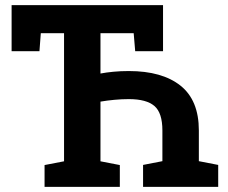

<svg xmlns="http://www.w3.org/2000/svg" viewBox="-20 -731 891 751"><path d="M154.3 0V-85.4L230.5 -100.1V-601.1H139.6L134.3 -530.8H25.4V-710.9H617.7V-530.8H508.8L502.9 -601.1H373V-443.4Q396 -447.8 423.8 -450.4Q451.7 -453.1 483.9 -453.1Q614.3 -453.1 686 -396Q757.8 -338.9 757.8 -220.7V-100.6L833.5 -85.9V0H539.6V-85.9L615.2 -100.6V-220.7Q615.2 -289.6 584 -316.4Q552.7 -343.3 483.9 -343.3Q456.5 -343.3 427.5 -340.6Q398.4 -337.9 373 -333.5V-100.1L448.7 -85.4V0Z"/></svg>

Font: Robotiche
Style: Bold
Weight: 700
Designer: Google
Version: Version 2.001